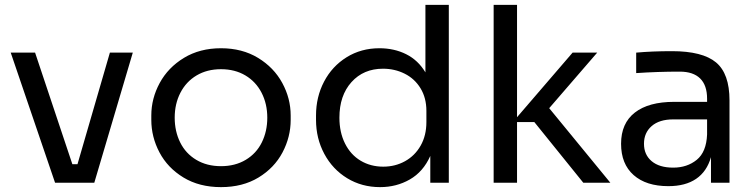

<svg xmlns="http://www.w3.org/2000/svg" viewBox="-20 -750 3098 788"><path d="M24 -534H124L277 -76H298L431 -534H525L367 0H206Z M601 -258V-276Q601 -346 635.5 -409.5Q670 -473 735 -512.5Q800 -552 887 -552Q974 -552 1039 -512.5Q1104 -473 1138.5 -409.5Q1173 -346 1173 -276V-258Q1173 -188 1139.5 -124.5Q1106 -61 1041 -21.5Q976 18 887 18Q798 18 733 -21.5Q668 -61 634.5 -124.5Q601 -188 601 -258ZM1077 -267Q1077 -324 1053.5 -369.5Q1030 -415 987 -440.5Q944 -466 887 -466Q830 -466 787 -440.5Q744 -415 720.5 -369.5Q697 -324 697 -267Q697 -211 719.5 -165.5Q742 -120 785.5 -94Q829 -68 887 -68Q945 -68 988.5 -94Q1032 -120 1054.5 -165.5Q1077 -211 1077 -267Z M1277 -258V-276Q1277 -352 1310 -415Q1343 -478 1402.5 -515Q1462 -552 1537 -552Q1598 -552 1647 -527.5Q1696 -503 1726 -453V-730H1822V0H1746V-110Q1717 -45 1662 -13.5Q1607 18 1540 18Q1465 18 1405 -18.5Q1345 -55 1311 -118.5Q1277 -182 1277 -258ZM1730 -249V-295Q1730 -348 1706 -387.5Q1682 -427 1641 -447.5Q1600 -468 1552 -468Q1472 -468 1422.5 -413Q1373 -358 1373 -267Q1373 -207 1396 -161Q1419 -115 1460 -90.5Q1501 -66 1553 -66Q1602 -66 1642.5 -88.5Q1683 -111 1706.5 -152.5Q1730 -194 1730 -249Z M2173 -249H2102V0H2006V-730H2102V-269L2330 -534H2431L2234 -306L2485 0H2374Z M2898 -105Q2881 -46 2837 -16Q2793 14 2723 14Q2632 14 2580.5 -31.5Q2529 -77 2529 -160Q2529 -244 2585.5 -288Q2642 -332 2747 -332H2882V-345Q2882 -400 2853.5 -428Q2825 -456 2770 -456Q2679 -456 2591 -450V-534Q2656 -540 2738 -540Q2863 -540 2918.5 -494Q2974 -448 2974 -338V0H2898ZM2743 -62Q2800 -62 2839.5 -94Q2879 -126 2882 -198V-260H2743Q2686 -260 2654.5 -232.5Q2623 -205 2623 -160Q2623 -115 2654.5 -88.5Q2686 -62 2743 -62Z"/></svg>

Font: Sora-SIA
Style: Regular
Weight: 400
Designer: Jonathan Barnbrook, Julián Moncada
Foundry: Barnbrook Fonts
Version: Version 2.000